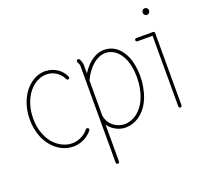

<svg xmlns="http://www.w3.org/2000/svg" viewBox="-156 -942 1470 1357"><g transform="rotate(-20 578.5 -264.0)"><path d="M324 -15C353 -26 379 -46 398 -70C402 -76 401 -84 396 -88C390 -92 382 -91 378 -86C362 -65 339 -48 314 -38C296 -30 275 -26 255 -26C248 -26 242 -27 235 -27C189 -33 145 -60 115 -96C85 -133 66 -180 58 -228C55 -247 54 -266 54 -286C54 -337 65 -387 87 -432C103 -465 126 -493 154 -514C181 -534 214 -546 247 -546C248 -546 250 -546 252 -546C280 -545 304 -535 322 -523C339 -511 357 -493 369 -467C371 -461 379 -458 385 -461C391 -463 394 -471 391 -477C380 -504 360 -528 335 -544C311 -560 282 -569 252 -570C250 -571 249 -571 247 -571C208 -571 170 -557 139 -534C107 -511 82 -479 65 -444C40 -395 29 -340 29 -286C29 -265 30 -244 34 -224C42 -172 62 -122 96 -81C130 -39 178 -9 232 -3C240 -2 247 -1 255 -1C278 -1 302 -6 324 -15Z M563 -510C547 -493 533 -475 520 -455V-512C520 -516 520 -520 520 -524C518 -538 513 -552 506 -565C502 -570 494 -572 488 -569C483 -565 481 -557 484 -551C490 -542 494 -532 495 -521C495 -518 495 -515 495 -512V208C495 215 501 220 508 220C515 220 520 215 520 208V-69C529 -57 538 -46 550 -37C578 -14 614 -1 650 -1C653 -1 655 -1 658 -2C686 -3 714 -12 738 -26C762 -40 783 -59 800 -81C834 -125 852 -178 861 -231C866 -257 868 -284 868 -310C868 -326 867 -343 865 -359C861 -401 851 -444 829 -482C815 -507 796 -529 772 -546C748 -561 720 -570 691 -570H689C664 -570 640 -563 619 -552C598 -541 579 -526 563 -510ZM520 -401C535 -435 556 -466 581 -492C596 -507 612 -521 631 -530C649 -540 669 -545 689 -546H691C717 -546 741 -536 758 -525C778 -511 795 -492 807 -470C827 -436 836 -396 841 -356C842 -341 843 -326 843 -310C843 -285 841 -260 837 -235C828 -185 811 -135 780 -96C765 -77 747 -60 725 -47C704 -35 680 -28 656 -26C654 -26 653 -26 650 -26C620 -26 589 -37 566 -56C541 -76 524 -107 520 -139Z M1059 -570H933C926 -570 921 -565 921 -558C921 -551 926 -546 933 -546H1047V-15C1047 -8 1052 -2 1059 -2C1066 -2 1071 -8 1071 -15V-558C1071 -565 1066 -570 1059 -570ZM1061 -748C1047 -748 1037 -737 1037 -723C1037 -709 1047 -698 1061 -698C1075 -698 1085 -709 1085 -723C1085 -737 1075 -748 1061 -748Z"/></g></svg>

Font: LS
Style: Light
Weight: 300
Designer: BSozoo
Foundry: BSozoo
Version: Version 001.000